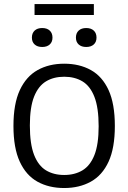

<svg xmlns="http://www.w3.org/2000/svg" viewBox="-20 -915 630 942"><path d="M295 7.5Q220 7.5 164 -23.5Q108 -54.5 77 -121.8Q46 -189 46 -297Q46 -405.5 77.2 -472.8Q108.5 -540 164.5 -571.2Q220.5 -602.5 295 -602.5Q370 -602.5 426 -571.2Q482 -540 512.8 -472.8Q543.5 -405.5 543.5 -297Q543.5 -189 512.8 -122Q482 -55 425.8 -23.8Q369.5 7.5 295 7.5ZM295 -56.5Q346.5 -56.5 384.5 -79.2Q422.5 -102 443.2 -154.2Q464 -206.5 464 -295.5Q464 -386.5 443.2 -439.8Q422.5 -493 384.5 -515.8Q346.5 -538.5 295 -538.5Q243.5 -538.5 205.8 -515.8Q168 -493 147.2 -440.8Q126.5 -388.5 126.5 -299.5Q126.5 -208.5 147.2 -155.2Q168 -102 205.8 -79.2Q243.5 -56.5 295 -56.5ZM403 -684.5Q379.5 -684.5 366 -696.8Q352.5 -709 352.5 -730.5Q352.5 -752.5 366 -765Q379.5 -777.5 403 -777.5Q426.5 -777.5 440 -765Q453.5 -752.5 453.5 -730.5Q453.5 -709 440 -696.8Q426.5 -684.5 403 -684.5ZM187 -684.5Q163.5 -684.5 150 -696.8Q136.5 -709 136.5 -730.5Q136.5 -752.5 150 -765Q163.5 -777.5 187 -777.5Q210.5 -777.5 224 -765Q237.5 -752.5 237.5 -730.5Q237.5 -709 224 -696.8Q210.5 -684.5 187 -684.5ZM149.5 -841.5V-895H440.5V-841.5Z"/></svg>

Font: Encode Sans SC SemiCondensed
Style: Regular
Weight: 400
Width: 4
Designer: Multiple Designers
Foundry: Impallari Type
Version: Version 3.002